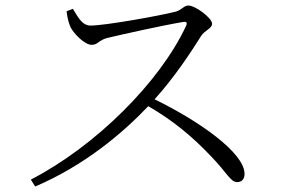

<svg xmlns="http://www.w3.org/2000/svg" viewBox="-20 -700 1040 698"><path d="M222 -659C225 -631 232 -611 237 -600C249 -577 288 -537 313 -537C336 -537 339 -554 370 -562C425 -575 567 -607 645 -620C656 -622 662 -620 657 -607C561 -401 328 -169 92 -47L108 -22C288 -99 426 -216 519 -314C607 -263 677 -206 748 -131C806 -71 818 -38 842 -38C861 -38 869 -51 869 -68C869 -145 702 -261 542 -339C617 -422 677 -515 711 -569C724 -590 751 -596 751 -614C751 -634 691 -680 664 -680C650 -680 640 -664 620 -658C563 -643 361 -607 309 -607C276 -607 260 -645 245 -668Z"/></svg>

Font: Noto Serif TC Light
Style: Regular
Weight: 300
Designer: Ryoko NISHIZUKA 西塚涼子 (kana & ideographs); Frank Grießhammer (Latin, Greek & Cyrillic); Wenlong ZHANG 张文龙 (bopomofo); San
Foundry: Adobe
Version: Version 2.001;hotconv 1.1.0;makeotfexe 2.6.0